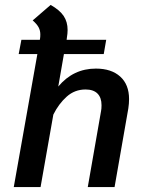

<svg xmlns="http://www.w3.org/2000/svg" viewBox="-20 -761 592 781"><path d="M505 -358Q505 -340 502 -320L446 0H337L391 -309Q393 -318 393 -333Q393 -364 376.5 -380.5Q360 -397 328 -397Q284 -397 251.5 -368Q219 -339 197 -295L145 0H36L132 -541H56L67 -599H142L143 -605Q144 -611 144 -621Q144 -637 137 -650Q130 -663 113 -678L186 -741Q223 -720 239 -696Q255 -672 255 -639Q255 -625 252 -607L251 -599H412L402 -541H240L217 -409Q278 -482 370 -482Q433 -482 469 -449.5Q505 -417 505 -358Z"/></svg>

Font: KoHo SemiBold
Style: Italic
Weight: 600
Italic angle: -10°
Version: Version 1.000; ttfautohint (v1.6)